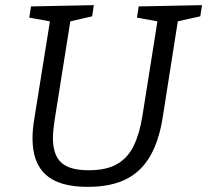

<svg xmlns="http://www.w3.org/2000/svg" viewBox="-20 -718 806 747"><path d="M519.5 -693 766 -698 759.3 -654.5 660.4 -632.5 673.7 -647.2 613.1 -261.7Q599.1 -171.7 564.7 -111.5Q530.4 -51.3 471 -21.1Q411.7 9 321 9Q210.3 9 158.4 -37.8Q106.5 -84.7 106.5 -178.7Q106.5 -196.4 108.2 -215.7Q109.9 -235.1 113.5 -256.1L176.2 -647.2L185.5 -632.8L93.9 -649.5L100.6 -693L345.1 -698L338.4 -654.5L242.8 -632.5L255.5 -647.2L192.5 -250.7Q189.5 -231 187.7 -213.4Q185.9 -195.7 185.9 -180.4Q185.9 -116.5 217.8 -86Q249.8 -55.6 325 -55.6Q394.6 -55.6 436.4 -80.1Q478.1 -104.5 500.8 -152Q523.4 -199.5 534.1 -267.1L594.4 -647.2L604.7 -632.8L512.8 -649.5Z"/></svg>

Font: Bitter Thin
Style: Italic
Weight: 100
Italic angle: -9°
Designer: Sol Matas, and Bitter project Authors
Foundry: Sol Matas
Version: Version 2.002